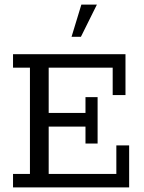

<svg xmlns="http://www.w3.org/2000/svg" viewBox="-20 -820 630 840"><path d="M37 0V-59H111V-524H37V-583H529V-404H473V-524H193V-326H354V-395H407V-192H354V-266H193V-59H489V-184H545V0ZM293 -659 336 -800H404L334 -659Z"/></svg>

Font: Rokkitt
Style: Regular
Weight: 400
Designer: Vernon Adams
Foundry: Vernon Adams
Version: Version 3.103